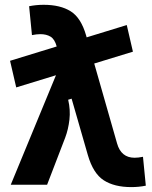

<svg xmlns="http://www.w3.org/2000/svg" viewBox="-20 -762 626 792"><path d="M46.9 -401.4 21.5 -511.2 213.9 -570.3Q205.6 -600.6 188.5 -610.8Q171.4 -621.1 146.5 -621.1Q131.3 -621.1 111.8 -617.2L100.1 -736.3Q128.9 -742.2 160.2 -742.2Q229 -742.2 271.7 -715.3Q314.5 -688.5 335.4 -615.2L337.4 -607.9L502.9 -658.7L528.3 -548.8L368.7 -500L462.9 -170.4Q479.5 -111.3 535.2 -111.3Q550.3 -111.3 569.8 -115.2L581.5 3.9Q552.7 9.8 521.5 9.8Q451.7 9.8 408 -18.3Q364.3 -46.4 342.3 -122.6L275.4 -355L261.2 -350.6Q271 -308.6 266.4 -268.3Q261.7 -228 249 -194.3L174.3 0H24.4L210.9 -451.7Z"/></svg>

Font: Cascadia Mono PL
Style: Bold
Weight: 700
Monospace: yes
Designer: Aaron Bell
Foundry: Saja Typeworks
Version: Version 2404.023; ttfautohint (v1.8.4)